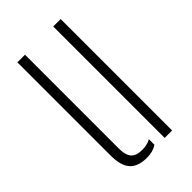

<svg xmlns="http://www.w3.org/2000/svg" viewBox="-192 -663 731 731"><g transform="rotate(-45 174.0 -297.0)"><path d="M53 -98V-600H94V-95Q94 -59 108 -43.5Q122 -28 154 -28Q180 -28 200 -39V-9Q177 6 146 6Q97.5 6 75.2 -18.8Q53 -43.5 53 -98ZM246 0V-600H286V0Z"/></g></svg>

Font: Big Shoulders Stencil Text Thin
Style: Regular
Weight: 100
Designer: Patric King
Foundry: XO Type Co
Version: Version 2.001